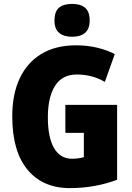

<svg xmlns="http://www.w3.org/2000/svg" viewBox="-20 -957 677 987"><path d="M316 -418H582V-33Q527 -12 465.5 -1Q404 10 339 10Q200 10 121.5 -84.5Q43 -179 43 -359Q43 -473 81.5 -554.5Q120 -636 193 -680Q266 -724 371 -724Q430 -724 481 -711.5Q532 -699 570 -679L519 -536Q454 -574 375 -574Q299 -574 262.5 -515Q226 -456 226 -354Q226 -250 258 -195.5Q290 -141 350 -141Q382 -141 411 -149V-274H316ZM351 -937Q394 -937 417.5 -917Q441 -897 441 -852Q441 -808 417 -788Q393 -768 351 -768Q308 -768 284 -788Q260 -808 260 -852Q260 -897 283 -917Q306 -937 351 -937Z"/></svg>

Font: Noto Sans Gujarati UI Condensed Black
Style: Regular
Weight: 900
Width: 3
Designer: Jelle Bosma - Monotype Design Team, Universal Thirst
Foundry: Monotype Imaging Inc.
Version: Version 2.106; ttfautohint (v1.8.4.7-5d5b)